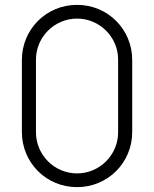

<svg xmlns="http://www.w3.org/2000/svg" viewBox="-20 -755 634 790"><path d="M297 15C423.5 15 524 -85.5 524 -212V-508C524 -634.5 423.5 -735 297 -735C170.5 -735 70 -634.5 70 -508V-212C70 -85.5 170.5 15 297 15ZM297 -41.5C204 -41.5 128 -117.5 128 -210.5V-510C128 -602.5 204 -678.5 297 -678.5C390 -678.5 466 -602.5 466 -510V-210.5C466 -117.5 390 -41.5 297 -41.5Z"/></svg>

Font: Hauora Light
Style: Regular
Weight: 300
Designer: Wayne Shih
Foundry: WCYS
Version: Version 1.001;hotconv 1.0.109;makeotfexe 2.5.65596